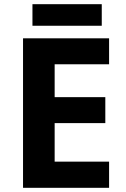

<svg xmlns="http://www.w3.org/2000/svg" viewBox="-20 -897 600 917"><path d="M501 0H90V-714H501V-590H241V-433H483V-309H241V-125H501ZM466 -877V-774H135V-877Z"/></svg>

Font: Noto Sans Canadian Aboriginal
Style: Regular
Weight: 400
Designer: Monotype Design Team, Typotheque's Kevin King
Foundry: Monotype Imaging Inc.
Version: Version 2.002